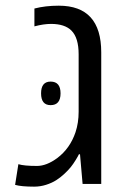

<svg xmlns="http://www.w3.org/2000/svg" viewBox="-20 -660 458 689"><path d="M163.1 -574.2Q136.7 -574.2 103.5 -565.4V-629.4Q142.6 -639.6 190.9 -639.6Q343.3 -639.6 343.3 -472.2V0H276.4L267.1 -106.4H263.2Q260.7 -100.6 251.7 -85.9Q242.7 -71.3 233.9 -60.3Q225.1 -49.3 210.9 -36.1Q196.8 -22.9 181.4 -13.2Q166 -3.4 145.3 3.2Q124.5 9.8 102.5 9.8Q56.6 9.8 34.2 3.4L45.9 -70.8Q66.4 -64.5 112.8 -64.5Q147 -64.5 185.5 -92.8Q231.4 -127.4 251 -185.5Q262.2 -219.2 262.2 -258.8V-465.3Q262.2 -524.4 236.3 -550.3Q212.4 -574.2 163.1 -574.2ZM161.6 -367.2Q197.3 -367.2 197.3 -325Q197.3 -282.7 161.6 -282.7Q127.4 -282.7 127.4 -325Q127.4 -367.2 161.6 -367.2Z"/></svg>

Font: Open Sans Hebrew
Style: Regular
Weight: 400
Foundry: Ascender Corporation, Yanek Iontef
Version: Version 2.001;PS 002.001;hotconv 1.0.70;makeotf.lib2.5.58329